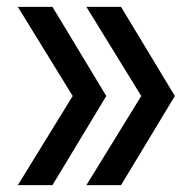

<svg xmlns="http://www.w3.org/2000/svg" viewBox="-20 -540 539 560"><path d="M333 0H232L392 -260L232 -520H333L490 -260ZM133 0H32L192 -260L32 -520H133L290 -260Z"/></svg>

Font: M PLUS 2 Thin Medium
Style: Regular
Weight: 500
Version: Version 1.001